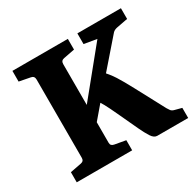

<svg xmlns="http://www.w3.org/2000/svg" viewBox="-130 -714 869 855"><g transform="rotate(-30 304.5 -286.5)"><path d="M32 0V-52L89 -63Q106 -66 106 -83V-486Q106 -504 89 -507L32 -518V-573H317V-518L260 -507Q243 -504 243 -486V-81Q243 -65 261 -62L317 -52V0ZM225 -166V-254L431 -507L366 -518V-573H590V-518L532 -507Q518 -504 510 -496L335 -295ZM446 0Q430 0 417 -20Q404 -40 389 -72L342 -173Q323 -214 311 -236Q299 -258 285 -276L369 -375Q400 -343 419 -313Q438 -283 463 -236L543 -86Q547 -79 552.5 -71.5Q558 -64 571 -61L605 -52V0Z"/></g></svg>

Font: Rasa
Style: Bold
Weight: 700
Designer: Anna Giedrys (Yrsa+Rasa design), David Brezina (Yrsa art-direction, Rasa art-direction, design)
Foundry: Rosetta Type Foundry
Version: Version 2.004